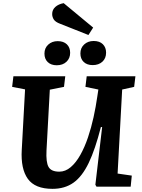

<svg xmlns="http://www.w3.org/2000/svg" viewBox="-20 -1184 900 1218"><path d="M726 -83 816 -70 809 0H592L585 -12L628 -378H620Q584 -236 542.5 -150Q501 -64 446 -25Q391 14 313 14Q202 14 156.5 -49.5Q111 -113 118 -233L139 -617L57 -633L65 -700H394L386 -633L296 -615L275 -230Q271 -155 288 -125Q305 -95 356 -95Q395 -95 428.5 -123.5Q462 -152 489.5 -201Q517 -250 538 -312Q559 -374 573.5 -440.5Q588 -507 597 -570L604 -616L522 -633L530 -700H839L831 -633L755 -616ZM490 -845Q490 -880 514 -902Q538 -924 574 -924Q612 -924 632.5 -903.5Q653 -883 653 -850Q653 -814 629.5 -792.5Q606 -771 568 -771Q532 -771 511 -791Q490 -811 490 -845ZM262 -844Q262 -879 286 -901Q310 -923 346 -923Q383 -923 404 -903Q425 -883 425 -849Q425 -814 401.5 -792Q378 -770 340 -770Q304 -770 283 -790Q262 -810 262 -844ZM571 -1009 541 -962 362 -1033Q332 -1044 321.5 -1060Q311 -1076 311 -1095Q311 -1122 331 -1140Q351 -1158 384 -1164Z"/></svg>

Font: Literata 7pt
Style: Bold Italic
Weight: 700
Italic angle: -2°
Designer: Latin by Veronika Burian and Jose Scaglione. Greek by Irene Vlachou. Cyrillic by Vera Evstafieva
Foundry: TypeTogether
Version: Version 3.002